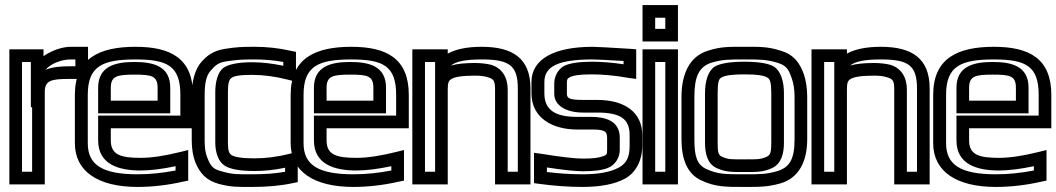

<svg xmlns="http://www.w3.org/2000/svg" viewBox="-20 -704 4176 759"><path d="M152 -482V-484V-509H127H42H17V-484V0V25H42H132H157V0V-341C157 -386 183 -392 253 -392H303H328V-417V-494V-519H303H259C227 -519 185 -505 152 -482ZM107 -280V-25H67V-459H102V-405V-280H107ZM160 -428C179 -452 223 -469 259 -469H278V-442H253C219 -442 186 -439 160 -428Z M516 -519C373 -519 276 -474 276 -329V-138C276 -26 368 35 524 35C582 35 643 28 704 14L724 10V-10V-79V-111L692 -103C631 -88 580 -80 536 -80C457 -80 418 -92 418 -149V-197H718H743V-222V-329C743 -473 655 -519 516 -519ZM516 -469C642 -469 693 -443 693 -329V-247H393H368V-222V-149C368 -54 449 -30 536 -30C575 -30 622 -36 674 -47V-30C622 -20 573 -15 524 -15C383 -15 327 -53 327 -138V-329C327 -442 384 -469 516 -469ZM511 -409C580 -409 603 -404 603 -357V-306H418V-357C418 -403 442 -409 511 -409ZM511 -459C437 -459 368 -443 368 -357V-281V-256H393H628H653V-281V-357C653 -443 586 -459 511 -459Z M1157 -4V-72V-104L1125 -96C1077 -84 1031 -78 986 -78C935 -78 908 -83 895 -91C885 -98 881 -110 881 -141V-339C881 -374 885 -388 894 -395C904 -404 928 -408 976 -408C1021 -408 1068 -402 1118 -389L1150 -381V-413V-479V-499L1130 -503C1083 -514 1034 -519 987 -519C935 -519 915 -518 870 -511C824 -504 799 -485 776 -459C749 -428 738 -379 738 -326V-148C738 -116 743 -86 752 -63C770 -19 795 9 845 23C895 36 918 35 977 35C1037 35 1091 30 1137 20L1157 16V-4ZM1107 -25C1069 -18 1026 -15 977 -15C917 -15 901 -14 859 -26C822 -35 813 -46 799 -82C792 -99 789 -120 789 -148V-326C789 -374 795 -405 813 -425C833 -448 844 -457 878 -462C920 -468 936 -469 987 -469C1025 -469 1062 -466 1100 -459V-444C1057 -453 1015 -458 976 -458C923 -458 882 -450 862 -435C841 -418 831 -381 831 -339V-141C831 -101 843 -66 867 -50C888 -35 931 -28 986 -28C1025 -28 1065 -32 1107 -41V-25Z M1369 -519C1226 -519 1129 -474 1129 -329V-138C1129 -26 1221 35 1377 35C1435 35 1496 28 1557 14L1577 10V-10V-79V-111L1545 -103C1484 -88 1433 -80 1389 -80C1310 -80 1271 -92 1271 -149V-197H1571H1596V-222V-329C1596 -473 1508 -519 1369 -519ZM1369 -469C1495 -469 1546 -443 1546 -329V-247H1246H1221V-222V-149C1221 -54 1302 -30 1389 -30C1428 -30 1475 -36 1527 -47V-30C1475 -20 1426 -15 1377 -15C1236 -15 1180 -53 1180 -138V-329C1180 -442 1237 -469 1369 -469ZM1364 -409C1433 -409 1456 -404 1456 -357V-306H1271V-357C1271 -403 1295 -409 1364 -409ZM1364 -459C1290 -459 1221 -443 1221 -357V-281V-256H1246H1481H1506V-281V-357C1506 -443 1439 -459 1364 -459Z M1884 -519C1828 -519 1782 -510 1750 -492V-509H1725H1635H1610V-484V0V25H1635H1725H1750V0V-350C1750 -376 1753 -385 1765 -392C1778 -400 1807 -405 1858 -405C1879 -405 1894 -403 1907 -399C1932 -392 1937 -385 1937 -350V0V25H1962H2052H2077V0V-355C2077 -474 2006 -519 1884 -519ZM1700 -350V-300V-25H1660V-459H1700V-425V-350ZM1884 -469C1991 -469 2027 -447 2027 -355V-25H1987V-350C1987 -398 1965 -435 1921 -448C1904 -452 1882 -455 1858 -455C1819 -455 1787 -452 1763 -445C1782 -461 1819 -469 1884 -469Z M2261 -192H2316C2365 -192 2380 -188 2380 -160V-111C2380 -94 2378 -92 2366 -87C2348 -80 2323 -77 2285 -77C2254 -77 2200 -83 2120 -96L2091 -100V-71V-2V20L2113 23C2173 31 2230 35 2283 35C2353 35 2411 24 2451 2C2494 -22 2519 -70 2519 -128V-170C2519 -259 2451 -309 2341 -309H2285C2232 -309 2221 -315 2221 -333V-374C2221 -390 2222 -393 2233 -399C2246 -406 2272 -410 2319 -410C2361 -410 2409 -406 2465 -396L2495 -392V-421V-486V-509L2471 -511C2389 -516 2339 -519 2323 -519C2172 -519 2081 -471 2081 -380V-335C2081 -237 2165 -192 2261 -192ZM2261 -242C2178 -242 2132 -267 2132 -335V-380C2132 -441 2185 -469 2323 -469C2336 -469 2377 -467 2445 -463V-450C2398 -457 2355 -460 2319 -460C2269 -460 2230 -454 2209 -443C2186 -430 2171 -402 2171 -374V-333C2171 -286 2219 -259 2285 -259H2341C2434 -259 2469 -233 2469 -170V-128C2469 -82 2456 -58 2427 -42C2394 -24 2348 -15 2283 -15C2238 -15 2191 -18 2142 -24V-42C2207 -32 2255 -27 2285 -27C2326 -27 2361 -31 2383 -40C2411 -51 2430 -80 2430 -111V-160C2430 -227 2372 -242 2316 -242H2261Z M2660 -565V-659V-684H2635H2545H2520V-659V-565V-540H2545H2635H2660V-565ZM2610 -590H2570V-634H2610V-590ZM2660 0V-484V-509H2635H2545H2520V-484V0V25H2545H2635H2660V0ZM2610 -25H2570V-459H2610V-25Z M3171 -321C3171 -355 3166 -386 3158 -410C3141 -457 3117 -489 3065 -504C3014 -520 2985 -519 2923 -519C2860 -519 2831 -520 2780 -504C2705 -482 2674 -410 2674 -321V-153C2674 -78 2695 -17 2752 9C2807 35 2846 35 2923 35C2984 35 3015 35 3065 21C3138 0 3171 -66 3171 -153V-321ZM3121 -321V-153C3121 -77 3103 -42 3051 -27C3008 -15 2984 -15 2923 -15C2846 -15 2818 -15 2772 -36C2735 -53 2725 -86 2725 -153V-321C2725 -400 2742 -441 2795 -457C2838 -469 2859 -469 2923 -469C2986 -469 3007 -469 3050 -457C3087 -446 3097 -433 3110 -394C3117 -374 3121 -351 3121 -321ZM3029 -140C3029 -103 3026 -91 3010 -84C2985 -73 2971 -74 2923 -74C2874 -74 2860 -73 2835 -84C2819 -91 2817 -103 2817 -140V-336C2817 -377 2821 -392 2831 -397C2845 -406 2873 -410 2923 -410C2972 -410 3000 -406 3014 -397C3024 -392 3029 -377 3029 -336V-140ZM3079 -140V-336C3079 -385 3065 -425 3039 -441C3017 -454 2976 -460 2923 -460C2869 -460 2828 -454 2806 -441C2780 -425 2767 -385 2767 -336V-140C2767 -97 2776 -56 2814 -39C2850 -23 2876 -24 2923 -24C2969 -24 2995 -23 3031 -39C3069 -56 3079 -97 3079 -140Z M3462 -519C3406 -519 3360 -510 3328 -492V-509H3303H3213H3188V-484V0V25H3213H3303H3328V0V-350C3328 -376 3331 -385 3343 -392C3356 -400 3385 -405 3436 -405C3457 -405 3472 -403 3485 -399C3510 -392 3515 -385 3515 -350V0V25H3540H3630H3655V0V-355C3655 -474 3584 -519 3462 -519ZM3278 -350V-300V-25H3238V-459H3278V-425V-350ZM3462 -469C3569 -469 3605 -447 3605 -355V-25H3565V-350C3565 -398 3543 -435 3499 -448C3482 -452 3460 -455 3436 -455C3397 -455 3365 -452 3341 -445C3360 -461 3397 -469 3462 -469Z M3909 -519C3766 -519 3669 -474 3669 -329V-138C3669 -26 3761 35 3917 35C3975 35 4036 28 4097 14L4117 10V-10V-79V-111L4085 -103C4024 -88 3973 -80 3929 -80C3850 -80 3811 -92 3811 -149V-197H4111H4136V-222V-329C4136 -473 4048 -519 3909 -519ZM3909 -469C4035 -469 4086 -443 4086 -329V-247H3786H3761V-222V-149C3761 -54 3842 -30 3929 -30C3968 -30 4015 -36 4067 -47V-30C4015 -20 3966 -15 3917 -15C3776 -15 3720 -53 3720 -138V-329C3720 -442 3777 -469 3909 -469ZM3904 -409C3973 -409 3996 -404 3996 -357V-306H3811V-357C3811 -403 3835 -409 3904 -409ZM3904 -459C3830 -459 3761 -443 3761 -357V-281V-256H3786H4021H4046V-281V-357C4046 -443 3979 -459 3904 -459Z"/></svg>

Font: Gamestation DisplayOutline
Style: Regular
Weight: 400
Designer: Jonas Hecksher
Foundry: Jonas Hecksher, Playtypeª, e-types AS
Version: Version 1.003